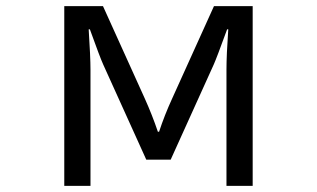

<svg xmlns="http://www.w3.org/2000/svg" viewBox="-20 -585 1040 630"><path d="M190.9 -564.9H317.9L455.1 -261.7Q479.5 -207.5 498 -152.8H502Q520 -207.5 544.9 -261.7L682.1 -564.9H809.1V24.9H723.1V-356.9Q723.1 -403.3 729 -488.8H725.1L723.6 -484.4Q690.9 -394.5 681.2 -373L540 -61H460L318.8 -373Q308.1 -396.5 274.9 -488.8H271Q276.9 -397.5 276.9 -356.9V24.9H190.9Z"/></svg>

Font: BIZ UDGothic
Style: Regular
Weight: 400
Monospace: yes
Designer: TypeBank Co., Ltd.
Foundry: Morisawa Inc.
Version: Version 1.05